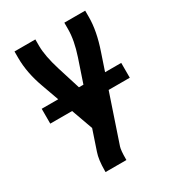

<svg xmlns="http://www.w3.org/2000/svg" viewBox="-178 -633 855 941"><g transform="rotate(-30 250.0 -162.5)"><path d="M141 205V198Q141 135 154 98L192 -15L84 -316Q50 -409 50 -493V-530H168V-493Q168 -437 195 -350L248 -181L305 -350Q332 -431 332 -493V-530H450V-493Q450 -415 416 -316L265 132Q259 151 259 198V205ZM25 -136V-220H475V-136Z"/></g></svg>

Font: Iosevka SS01
Style: Bold
Weight: 700
Monospace: yes
Designer: Belleve Invis
Foundry: Belleve Invis
Version: 2.3.3; ttfautohint (v1.8.3)